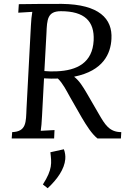

<svg xmlns="http://www.w3.org/2000/svg" viewBox="-20 -722 665 1001"><path d="M75.2 -655.8 148.4 -660.2C145 -640.1 142.1 -615.2 141.1 -587.9L118.2 -155.8C115.2 -85 118.2 -36.1 43.5 -33.2L41 0H262.2L264.2 -43.9L192.4 -40C195.3 -57.1 197.3 -83 199.2 -119.1L209.5 -313.5C215.3 -313 239.3 -312 248 -312C259.8 -312 271 -312 281.7 -312.5C308.1 -287.1 327.6 -247.1 343.8 -218.3L405.3 -110.8C431.2 -66.9 457.5 -24.9 488.3 0H610.4L612.3 -33.2C549.3 -33.2 526.4 -74.2 495.1 -127.9L433.1 -234.9C410.6 -273.4 392.1 -302.2 367.2 -321.3V-322.3C519.5 -353 557.1 -443.4 561 -519C567.4 -625 496.1 -699.2 303.2 -701.7C226.1 -702.6 153.3 -700.7 78.1 -700.2ZM222.2 -548.8C225.1 -620.1 227.1 -663.6 297.4 -663.6C420.4 -663.6 473.1 -611.8 468.3 -511.2C462.4 -396 383.3 -354 273.4 -350.1C249.5 -349.1 231.9 -349.6 211.4 -351.6ZM242.7 71.8C249 127.9 254.4 160.2 203.6 239.7L228.5 259.3C279.8 211.9 315.9 158.7 320.3 107.9C321.8 90.3 319.3 72.8 313 56.2Z"/></svg>

Font: Lora Italic
Style: Regular
Weight: 400
Italic angle: -3°
Designer: Olga Karpushina, Alexei Vanyashin
Foundry: Cyreal
Version: Version 1.011;PS 001.011;hotconv 1.0.70;makeotf.lib2.5.58329